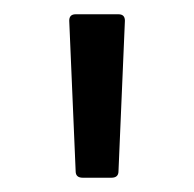

<svg xmlns="http://www.w3.org/2000/svg" viewBox="-20 -754 272 269"><path d="M96 -505Q86 -505 86 -514L77 -725Q77 -734 86 -734H146Q155 -734 155 -725L146 -514Q146 -505 136 -505Z"/></svg>

Font: LINE Seed Sans
Style: Regular
Weight: 400
Designer: LINE VX Design & Dalton Maag Ltd & Sandoll Inc
Foundry: Dalton Maag Ltd
Version: Version 1.003